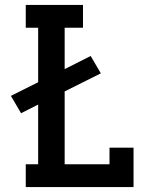

<svg xmlns="http://www.w3.org/2000/svg" viewBox="-20 -755 640 775"><path d="M84 0V-92H134V-333L65 -298L24 -368L134 -423V-643H84V-735H315V-643H241V-476L346 -529L387 -459L241 -386V-92H422V-159H519V0Z"/></svg>

Font: Iosevka Curly Slab SmBdEx
Style: Regular
Weight: 600
Width: 7
Monospace: yes
Designer: Belleve Invis
Foundry: Belleve Invis
Version: Version 11.1.0; ttfautohint (v1.8.3)